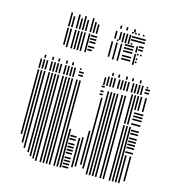

<svg xmlns="http://www.w3.org/2000/svg" viewBox="-112 -867 899 965"><g transform="rotate(15 337.0 -384.0)"><path d="M60 -112H52V-448H60ZM76 -72H68V-448H76ZM92 -48H84V-448H92ZM116 -32H108V-448H116ZM132 -16H124V-448H132ZM148 -8H140V-448H148ZM164 0H156V-448H164ZM188 0H180V-448H188ZM204 0H196V-448H204ZM220 0H212V-448H220ZM236 0H228V-448H236ZM260 0H252V-448H260ZM276 0H268V-448H276ZM292 0H284V-200H292ZM328 -4H296V-12H328ZM328 -20H296V-28H328ZM328 -36H296V-44H328ZM328 -52H296V-60H328ZM328 -76H296V-84H328ZM328 -92H296V-100H328ZM328 -108H296V-116H328ZM328 -124H296V-132H328ZM328 -148H296V-156H328ZM328 -164H296V-172H328ZM348 -16H340V-168H348ZM364 -24H356V-176H364ZM388 -40H380V-216H388ZM404 -24H396V-392H404ZM400 -404H384V-412H400ZM400 -420H384V-428H400ZM400 -444H384V-452H400ZM428 0H420V-432H428ZM444 0H436V-432H444ZM460 0H452V-432H460ZM476 0H468V-432H476ZM500 0H492V-432H500ZM516 0H508V-432H516ZM548 0H540V-288H548ZM564 0H556V-288H564ZM580 0H572V-288H580ZM596 0H588V-144H596ZM620 -16H612V-144H620ZM624 -156H584V-164H624ZM624 -180H584V-188H624ZM624 -196H584V-204H624ZM624 -212H584V-220H624ZM624 -228H584V-236H624ZM624 -252H584V-260H624ZM624 -268H584V-276H624ZM548 -296H540V-376H548ZM564 -296H556V-376H564ZM624 -300H576V-308H624ZM624 -324H576V-332H624ZM624 -340H576V-348H624ZM624 -356H576V-364H624ZM548 -376H540V-448H548ZM564 -376H556V-448H564ZM580 -376H572V-448H580ZM596 -376H588V-448H596ZM620 -376H612V-448H620ZM60 -456H52V-504H60ZM76 -456H68V-504H76ZM92 -456H84V-504H92ZM116 -456H108V-504H116ZM132 -456H124V-504H132ZM148 -456H140V-504H148ZM164 -456H156V-504H164ZM188 -456H180V-504H188ZM204 -456H196V-504H204ZM220 -456H212V-504H220ZM236 -456H228V-504H236ZM280 -468H256V-476H280ZM280 -484H256V-492H280ZM264 -500H256V-508H264ZM396 -456H388V-496H396ZM412 -456H404V-496H412ZM428 -456H420V-496H428ZM444 -456H436V-496H444ZM468 -456H460V-496H468ZM484 -456H476V-496H484ZM500 -456H492V-496H500ZM516 -456H508V-496H516ZM540 -456H532V-496H540ZM556 -456H548V-496H556ZM572 -456H564V-496H572ZM588 -456H580V-496H588ZM624 -468H600V-476H624ZM624 -484H600V-492H624ZM412 -496H404V-504H412ZM428 -496H420V-504H428ZM444 -496H436V-504H444ZM468 -496H460V-504H468ZM484 -496H476V-504H484ZM500 -496H492V-504H500ZM516 -496H508V-504H516ZM540 -496H532V-504H540ZM556 -496H548V-504H556ZM572 -496H564V-504H572ZM588 -496H580V-504H588ZM612 -496H604V-504H612ZM76 -512H68V-528H76ZM116 -512H108V-528H116ZM148 -512H140V-528H148ZM188 -512H180V-528H188ZM220 -512H212V-528H220ZM428 -512H420V-528H428ZM460 -512H452V-528H460ZM500 -512H492V-528H500ZM532 -512H524V-528H532ZM572 -512H564V-528H572ZM150 -600H142V-688H150ZM166 -592H158V-688H166ZM190 -592H182V-688H190ZM206 -592H198V-688H206ZM222 -592H214V-688H222ZM238 -592H230V-688H238ZM262 -592H254V-688H262ZM290 -604H266V-612H290ZM298 -620H266V-628H298ZM298 -644H266V-652H298ZM298 -660H266V-668H298ZM298 -676H266V-684H298ZM382 -600H374V-680H382ZM406 -592H398V-680H406ZM430 -592H422V-680H430ZM490 -604H442V-612H490ZM490 -620H442V-628H490ZM490 -644H442V-652H490ZM490 -660H442V-668H490ZM490 -676H442V-684H490ZM406 -688H398V-696H406ZM430 -688H422V-696H430ZM446 -688H438V-696H446ZM462 -688H454V-696H462ZM478 -688H470V-696H478ZM510 -592H502V-648H510ZM522 -604H514V-612H522ZM522 -620H514V-628H522ZM522 -644H514V-652H522ZM538 -644H530V-652H538ZM510 -656H502V-688H510ZM538 -668H514V-676H538ZM538 -684H514V-692H538ZM150 -696H142V-744H150ZM166 -696H158V-744H166ZM190 -696H182V-744H190ZM206 -696H198V-744H206ZM222 -696H214V-744H222ZM238 -696H230V-744H238ZM262 -696H254V-744H262ZM278 -696H270V-744H278ZM294 -696H286V-744H294ZM390 -696H382V-736H390ZM414 -696H406V-736H414ZM430 -696H422V-736H430ZM446 -696H438V-736H446ZM462 -696H454V-736H462ZM538 -708H466V-716H538ZM538 -724H466V-732H538ZM150 -744H142V-752H150ZM166 -744H158V-752H166ZM190 -744H182V-752H190ZM206 -744H198V-752H206ZM222 -744H214V-752H222ZM238 -744H230V-752H238ZM262 -744H254V-752H262ZM278 -744H270V-752H278ZM470 -744H462V-752H470ZM486 -744H478V-752H486ZM502 -744H494V-752H502ZM526 -744H518V-752H526ZM150 -752H142V-768H150ZM190 -752H182V-768H190ZM222 -752H214V-768H222ZM262 -752H254V-768H262ZM406 -752H398V-768H406ZM438 -752H430V-768H438ZM478 -752H470V-768H478Z"/></g></svg>

Font: Rubik Lines
Style: Regular
Weight: 400
Designer: Hubert and Fischer, NaN
Foundry: Hubert and Fischer, NaN
Version: Version 2.201